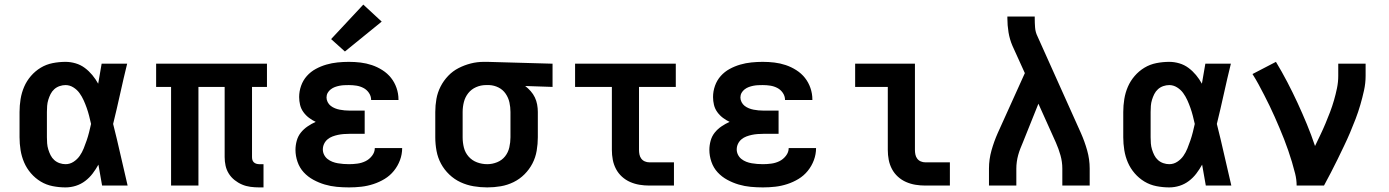

<svg xmlns="http://www.w3.org/2000/svg" viewBox="-20 -807 6040 835"><path d="M265 8Q237 8 209 2.5Q181 -3 157 -17.5Q133 -32 114.5 -53.5Q96 -75 85 -100.5Q74 -126 69.5 -154Q65 -182 65 -210V-320Q65 -348 69.5 -376Q74 -404 85 -429.5Q96 -455 114.5 -476.5Q133 -498 157 -512.5Q181 -527 209 -532.5Q237 -538 265 -538Q287 -538 309 -531.5Q331 -525 349 -511.5Q367 -498 381.5 -480.5Q396 -463 407 -443Q411 -465 414.5 -486.5Q418 -508 422 -530H533Q517 -465 502.5 -399Q488 -333 472 -268Q489 -201 504 -134Q519 -67 535 0H424Q420 -23 416 -45.5Q412 -68 408 -91Q397 -71 383 -52.5Q369 -34 350.5 -20Q332 -6 310 1Q288 8 265 8ZM265 -93Q284 -93 300 -103.5Q316 -114 326.5 -129Q337 -144 344 -161.5Q351 -179 357 -196.5Q363 -214 367.5 -232Q372 -250 376 -268Q372 -286 367.5 -303.5Q363 -321 357 -338Q351 -355 343.5 -371.5Q336 -388 325.5 -402.5Q315 -417 299 -427Q283 -437 265 -437Q252 -437 239 -432.5Q226 -428 216 -419Q206 -410 200 -398Q194 -386 190 -373Q186 -360 185 -346.5Q184 -333 184 -320V-210Q184 -197 185 -183.5Q186 -170 190 -157Q194 -144 200 -132Q206 -120 216 -111Q226 -102 239 -97.5Q252 -93 265 -93Z M1107 8Q1088 8 1069 5.5Q1050 3 1032.5 -4.5Q1015 -12 1000 -24Q985 -36 975 -52Q965 -68 961 -86.5Q957 -105 957 -124V-429H843V0H724V-429H659V-530H1141V-429H1076V-124Q1076 -118 1077.5 -112Q1079 -106 1083.5 -101.5Q1088 -97 1094.5 -95Q1101 -93 1107 -93H1126V8Z M1498 8Q1471 8 1444.5 5.5Q1418 3 1392.5 -4.5Q1367 -12 1343 -25Q1319 -38 1301 -57.5Q1283 -77 1274 -103Q1265 -129 1265 -155Q1265 -175 1270.5 -195Q1276 -215 1288.5 -230.5Q1301 -246 1318 -257.5Q1335 -269 1353 -277Q1338 -284 1324 -294.5Q1310 -305 1299.5 -319.5Q1289 -334 1285 -351Q1281 -368 1281 -385Q1281 -410 1289.5 -434Q1298 -458 1314.5 -476.5Q1331 -495 1353 -507Q1375 -519 1399 -526Q1423 -533 1448 -535.5Q1473 -538 1497 -538Q1523 -538 1548 -535Q1573 -532 1597 -524Q1621 -516 1643 -502Q1665 -488 1680.5 -468.5Q1696 -449 1704.5 -424.5Q1713 -400 1713 -374Q1713 -374 1713 -373.5Q1713 -373 1713 -372H1594Q1594 -373 1594 -373Q1594 -373 1594 -373Q1594 -389 1584.5 -403Q1575 -417 1560.5 -424.5Q1546 -432 1530 -434.5Q1514 -437 1497 -437Q1487 -437 1476.5 -436.5Q1466 -436 1456 -434Q1446 -432 1436.5 -428.5Q1427 -425 1418.5 -418.5Q1410 -412 1405 -403Q1400 -394 1400 -383Q1400 -383 1400 -383Q1400 -383 1400 -383Q1400 -373 1405 -363Q1410 -353 1418.5 -346.5Q1427 -340 1437 -336Q1447 -332 1457.5 -330Q1468 -328 1478.5 -327Q1489 -326 1500 -326H1566V-225H1500Q1487 -225 1474.5 -224Q1462 -223 1450 -220.5Q1438 -218 1426 -213.5Q1414 -209 1404.5 -201Q1395 -193 1389.5 -181.5Q1384 -170 1384 -157Q1384 -145 1389.5 -134Q1395 -123 1404.5 -115.5Q1414 -108 1425.5 -103.5Q1437 -99 1449 -97Q1461 -95 1473 -94Q1485 -93 1498 -93Q1516 -93 1534.5 -95.5Q1553 -98 1569.5 -106Q1586 -114 1598 -129.5Q1610 -145 1610 -163H1729Q1729 -136 1719.5 -110.5Q1710 -85 1693 -64Q1676 -43 1653 -29Q1630 -15 1604 -6.5Q1578 2 1551.5 5Q1525 8 1498 8ZM1480 -583 1420 -637 1560 -787 1640 -713Z M2099 8Q2069 8 2039.5 3Q2010 -2 1983 -14.5Q1956 -27 1934 -48Q1912 -69 1898 -95Q1884 -121 1878.5 -150.5Q1873 -180 1873 -210V-320Q1873 -349 1878 -377Q1883 -405 1896 -430.5Q1909 -456 1929 -477Q1949 -498 1974.5 -511Q2000 -524 2027.5 -531Q2055 -538 2084 -538Q2088 -538 2092 -538Q2096 -538 2100 -538L2383 -530V-429L2264 -433Q2277 -423 2288 -410.5Q2299 -398 2306 -383.5Q2313 -369 2316 -352.5Q2319 -336 2319 -320V-210Q2319 -181 2314 -151.5Q2309 -122 2295.5 -96Q2282 -70 2261 -49Q2240 -28 2213.5 -15Q2187 -2 2158 3Q2129 8 2099 8ZM2099 -93Q2121 -93 2142 -101.5Q2163 -110 2176.5 -127Q2190 -144 2195 -166Q2200 -188 2200 -210V-320Q2200 -341 2195.5 -361.5Q2191 -382 2179 -399.5Q2167 -417 2148 -426.5Q2129 -436 2108 -437H2100Q2098 -437 2096.5 -437Q2095 -437 2093 -437Q2071 -437 2050.5 -428Q2030 -419 2016.5 -402Q2003 -385 1997.5 -363.5Q1992 -342 1992 -320V-210Q1992 -187 1997.5 -165Q2003 -143 2018 -126Q2033 -109 2054.5 -101Q2076 -93 2099 -93Z M2804 0Q2782 0 2761 -3.5Q2740 -7 2720.5 -15.5Q2701 -24 2685 -38.5Q2669 -53 2659 -72Q2649 -91 2645 -112Q2641 -133 2641 -155V-429H2481V-530H2919V-429H2759V-155Q2759 -145 2761 -135Q2763 -125 2769 -117Q2775 -109 2784.5 -105Q2794 -101 2804 -101H2911V0Z M3298 8Q3271 8 3244.5 5.5Q3218 3 3192.5 -4.5Q3167 -12 3143 -25Q3119 -38 3101 -57.5Q3083 -77 3074 -103Q3065 -129 3065 -155Q3065 -175 3070.5 -195Q3076 -215 3088.5 -230.5Q3101 -246 3118 -257.5Q3135 -269 3153 -277Q3138 -284 3124 -294.5Q3110 -305 3099.5 -319.5Q3089 -334 3085 -351Q3081 -368 3081 -385Q3081 -410 3089.5 -434Q3098 -458 3114.5 -476.5Q3131 -495 3153 -507Q3175 -519 3199 -526Q3223 -533 3248 -535.5Q3273 -538 3297 -538Q3323 -538 3348 -535Q3373 -532 3397 -524Q3421 -516 3443 -502Q3465 -488 3480.5 -468.5Q3496 -449 3504.5 -424.5Q3513 -400 3513 -374Q3513 -374 3513 -373.5Q3513 -373 3513 -372H3394Q3394 -373 3394 -373Q3394 -373 3394 -373Q3394 -389 3384.5 -403Q3375 -417 3360.5 -424.5Q3346 -432 3330 -434.5Q3314 -437 3297 -437Q3287 -437 3276.5 -436.5Q3266 -436 3256 -434Q3246 -432 3236.5 -428.5Q3227 -425 3218.5 -418.5Q3210 -412 3205 -403Q3200 -394 3200 -383Q3200 -383 3200 -383Q3200 -383 3200 -383Q3200 -373 3205 -363Q3210 -353 3218.5 -346.5Q3227 -340 3237 -336Q3247 -332 3257.5 -330Q3268 -328 3278.5 -327Q3289 -326 3300 -326H3366V-225H3300Q3287 -225 3274.5 -224Q3262 -223 3250 -220.5Q3238 -218 3226 -213.5Q3214 -209 3204.5 -201Q3195 -193 3189.5 -181.5Q3184 -170 3184 -157Q3184 -145 3189.5 -134Q3195 -123 3204.5 -115.5Q3214 -108 3225.5 -103.5Q3237 -99 3249 -97Q3261 -95 3273 -94Q3285 -93 3298 -93Q3316 -93 3334.5 -95.5Q3353 -98 3369.5 -106Q3386 -114 3398 -129.5Q3410 -145 3410 -163H3529Q3529 -136 3519.5 -110.5Q3510 -85 3493 -64Q3476 -43 3453 -29Q3430 -15 3404 -6.5Q3378 2 3351.5 5Q3325 8 3298 8Z M4004 0Q3982 0 3961 -3.5Q3940 -7 3920.5 -15.5Q3901 -24 3885 -38.5Q3869 -53 3859 -72Q3849 -91 3845 -112Q3841 -133 3841 -155V-429H3699V-530H3959V-155Q3959 -145 3961 -135Q3963 -125 3969 -117Q3975 -109 3984.5 -105Q3994 -101 4004 -101H4111V0Z M4281 0V-74Q4281 -114 4292 -153Q4303 -192 4319 -228L4437 -489L4383 -608Q4371 -636 4366 -666.5Q4361 -697 4361 -728V-735H4480V-728Q4480 -708 4481.5 -687.5Q4483 -667 4492 -649L4681 -228Q4697 -192 4708 -153Q4719 -114 4719 -74V0H4600V-74Q4600 -103 4592 -131.5Q4584 -160 4572 -187L4496 -356L4429 -189Q4423 -175 4417.5 -161Q4412 -147 4408 -132.5Q4404 -118 4402 -103Q4400 -88 4400 -74V0Z M5065 8Q5037 8 5009 2.5Q4981 -3 4957 -17.5Q4933 -32 4914.5 -53.5Q4896 -75 4885 -100.5Q4874 -126 4869.5 -154Q4865 -182 4865 -210V-320Q4865 -348 4869.5 -376Q4874 -404 4885 -429.5Q4896 -455 4914.5 -476.5Q4933 -498 4957 -512.5Q4981 -527 5009 -532.5Q5037 -538 5065 -538Q5087 -538 5109 -531.5Q5131 -525 5149 -511.5Q5167 -498 5181.5 -480.5Q5196 -463 5207 -443Q5211 -465 5214.5 -486.5Q5218 -508 5222 -530H5333Q5317 -465 5302.5 -399Q5288 -333 5272 -268Q5289 -201 5304 -134Q5319 -67 5335 0H5224Q5220 -23 5216 -45.5Q5212 -68 5208 -91Q5197 -71 5183 -52.5Q5169 -34 5150.5 -20Q5132 -6 5110 1Q5088 8 5065 8ZM5065 -93Q5084 -93 5100 -103.5Q5116 -114 5126.5 -129Q5137 -144 5144 -161.5Q5151 -179 5157 -196.5Q5163 -214 5167.5 -232Q5172 -250 5176 -268Q5172 -286 5167.5 -303.5Q5163 -321 5157 -338Q5151 -355 5143.5 -371.5Q5136 -388 5125.5 -402.5Q5115 -417 5099 -427Q5083 -437 5065 -437Q5052 -437 5039 -432.5Q5026 -428 5016 -419Q5006 -410 5000 -398Q4994 -386 4990 -373Q4986 -360 4985 -346.5Q4984 -333 4984 -320V-210Q4984 -197 4985 -183.5Q4986 -170 4990 -157Q4994 -144 5000 -132Q5006 -120 5016 -111Q5026 -102 5039 -97.5Q5052 -93 5065 -93Z M5619 0Q5619 -26 5612.5 -52Q5606 -78 5598.5 -103Q5591 -128 5582.5 -152.5Q5574 -177 5564.5 -201.5Q5555 -226 5544.5 -250.5Q5534 -275 5523.5 -299Q5513 -323 5501.5 -346.5Q5490 -370 5478 -393.5Q5466 -417 5453.5 -440Q5441 -463 5427 -485L5529 -538Q5555 -495 5578.5 -450Q5602 -405 5623 -359.5Q5644 -314 5663.5 -267Q5683 -220 5699 -172Q5711 -197 5722.5 -221Q5734 -245 5744.5 -270Q5755 -295 5764.5 -320Q5774 -345 5781.5 -371Q5789 -397 5794.5 -423.5Q5800 -450 5800 -477V-530H5919V-477Q5919 -445 5912 -413.5Q5905 -382 5896 -351Q5887 -320 5875.5 -290Q5864 -260 5851.5 -230.5Q5839 -201 5825 -172Q5811 -143 5797 -114Q5783 -85 5768 -56.5Q5753 -28 5738 0Z"/></svg>

Font: Iosevka Curly Extended
Style: Bold
Weight: 700
Width: 7
Monospace: yes
Designer: Belleve Invis
Foundry: Belleve Invis
Version: Version 11.1.0; ttfautohint (v1.8.3)